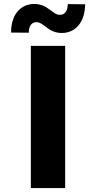

<svg xmlns="http://www.w3.org/2000/svg" viewBox="-20 -962 493 982"><path d="M127.1 -794.7C127.1 -829.2 142.4 -848.7 165.8 -848.7C205.6 -848.7 225.1 -792.6 297.6 -793.3C362.9 -793.7 414.4 -844.8 415.5 -940L326.7 -941.1C326 -907.7 313.6 -886.4 286.2 -886C249.3 -885.7 224.4 -942.1 154.8 -941.8C88.8 -941.4 36.6 -891.7 36.6 -795.5ZM313.2 -727.3H137.8V0H313.2Z"/></svg>

Font: TID UI Extra Bold
Style: Regular
Weight: 800
Designer: The TID Project Authors
Foundry: Bakken & Bæck
Version: Version 1.001;hotconv 1.0.109;makeotfexe 2.5.65596